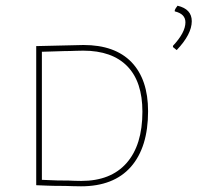

<svg xmlns="http://www.w3.org/2000/svg" viewBox="-20 -654 725 678"><path d="M274.9 -495.1Q385.7 -495.1 444.3 -434.6Q502.9 -373.5 502.9 -261.2Q502.9 -133.8 441.9 -64.5Q381.3 3.9 266.1 3.9Q251 3.9 237.3 3.4Q230 2.9 215.3 2.7Q200.7 2.4 192.9 2.4Q185.1 2.4 169.2 2.2Q153.3 2 145.5 1.5Q121.6 0.5 107.9 0V-491.2ZM267.1 -15.1Q371.1 -15.1 426.8 -78.1Q482.9 -141.6 482.9 -259.8Q482.9 -365.2 429.7 -419.9Q376 -475.1 273.9 -475.1Q261.7 -475.1 249 -474.6Q242.2 -474.1 228.3 -473.9Q214.4 -473.6 207 -473.6Q176.8 -472.7 162.1 -472.2Q132.8 -471.2 127.9 -471.2V-19Q141.1 -18.6 161.6 -17.6Q168.5 -17.1 182.4 -16.8Q196.3 -16.6 203.1 -16.6Q210 -16.6 222.9 -16.4Q235.8 -16.1 242.2 -15.6Q254.4 -15.1 267.1 -15.1ZM606.9 -633.8Q657.2 -622.1 657.2 -579.1Q657.2 -533.2 604 -477.1L590.8 -487.8V-492.2Q634.8 -539.1 634.8 -575.2Q634.8 -605 597.2 -613.8V-618.2Q597.7 -620.1 600.6 -625Q601.6 -626.5 604 -629.6Q606.4 -632.8 606.9 -633.8Z"/></svg>

Font: Datalegreya
Style: Gradient
Weight: 400
Designer: Figs Lab
Foundry: Figs Lab
Version: Version 1.002;PS 001.002;hotconv 1.0.70;makeotf.lib2.5.58329